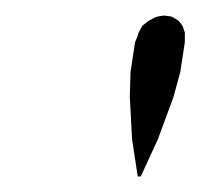

<svg xmlns="http://www.w3.org/2000/svg" viewBox="-20 -604 258 247"><path d="M147 -479 147.9 -511.2 153.8 -549.8 157.2 -558.1 158.2 -562 163.1 -570.8 170.9 -577.1 180.2 -582 184.1 -583 190.9 -584 199.2 -583 202.1 -582 210 -577.1 214.8 -570.8 217.8 -562V-558.1V-549.8L211.9 -511.2L203.1 -479L183.1 -424.8L161.1 -377H157.2L149.9 -424.8Z"/></svg>

Font: Petahja
Style: Italic
Weight: 400
Designer: T. Christopher White
Version: Version 1.1